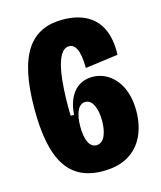

<svg xmlns="http://www.w3.org/2000/svg" viewBox="-105 -750 705 841"><g transform="rotate(-15 247.5 -329.5)"><path d="M259 14C415 14 467 -96 467 -205C467 -329 397 -397 319 -397C251 -397 205 -347 199 -257H184C183 -267 183 -289 183 -295C183 -394 191 -553 255 -553C281 -553 302 -527 302 -442L451 -462C457 -646 335 -673 258 -673C115 -673 38 -576 38 -326C38 -99 101 14 259 14ZM260 -103C225 -103 212 -147 212 -200C212 -258 228 -299 261 -299C294 -299 311 -255 311 -201C311 -154 298 -103 260 -103Z"/></g></svg>

Font: Bricolage Grotesque 10pt Condensed ExtraBold
Style: Regular
Weight: 800
Width: 3
Designer: Mathieu Triay
Foundry: Atelier Triay
Version: Version 1.000;gftools[0.9.29]